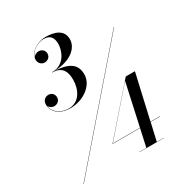

<svg xmlns="http://www.w3.org/2000/svg" viewBox="-208 -951 1117 1194"><g transform="rotate(-30 350.0 -354.0)"><path d="M388.5 -488C388.5 -551 354 -594 239 -598C365 -603.5 420 -665 420 -722C420 -788.5 361.5 -809.5 294.5 -809.5C231.5 -809.5 171 -766.5 171 -718.5C171 -690.5 191 -674 213 -674C232 -674 254.5 -687 254.5 -714.5C254.5 -739.5 234.5 -754 213 -754C197.5 -754 179.5 -745 173.5 -729.5C182 -773.5 238 -804.5 277 -804.5C327 -804.5 343 -775.5 343 -732.5C343 -687.5 314 -599 221 -599V-597C302 -597 311.5 -537 311.5 -493C311.5 -427.5 278.5 -351.5 199 -351.5C144 -351.5 94.5 -384.5 89.5 -434.5C94.5 -420 111 -409 129 -409C150.5 -409 170.5 -425 170.5 -448C170.5 -473.5 153 -489 130.5 -489C106 -489 87 -471.5 87 -443C87 -397.5 125.5 -348 211 -348C299 -348 388.5 -406.5 388.5 -488ZM693.5 -650 43 100H45.5L696 -650ZM619.5 101.5H568.5L597.5 -25H664.5V-27H597.5L670.5 -347H604.5L323.5 -25H521.5L493.5 101.5H442.5V103H619.5ZM327 -27 587.5 -326 522 -27Z"/></g></svg>

Font: Bodoni* 72pt Medium
Style: Italic
Weight: 500
Italic angle: -13°
Version: Version 2.3